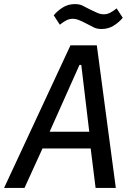

<svg xmlns="http://www.w3.org/2000/svg" viewBox="-34 -920 654 940"><path d="M434 0 410 -193H174L86 0H-14L311 -698H440L533 0ZM364 -602H355L209 -275H403ZM463 -778Q439 -778 422 -787.5Q405 -797 388 -805Q369 -815 353 -821.5Q337 -828 322 -828Q306 -828 291 -820.5Q276 -813 259 -799L229 -845Q246 -866 272.5 -883Q299 -900 333 -900Q357 -900 374 -890.5Q391 -881 408 -873Q428 -863 443.5 -856.5Q459 -850 474 -850Q490 -850 505 -857.5Q520 -865 537 -879L567 -833Q550 -812 523.5 -795Q497 -778 463 -778Z"/></svg>

Font: IBM Plex Mono Text
Style: Italic
Weight: 450
Italic angle: -9°
Monospace: yes
Designer: Mike Abbink, Paul van der Laan, Pieter van Rosmalen
Foundry: Bold Monday
Version: Version 2.1